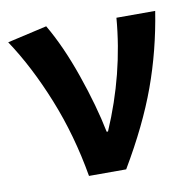

<svg xmlns="http://www.w3.org/2000/svg" viewBox="-69 -643 715 712"><g transform="rotate(-10 289.0 -287.0)"><path d="M210 0Q183 -157 127 -296Q71 -435 1 -540L150 -574Q200 -489 241.5 -369.5Q283 -250 303 -150H308Q395 -351 412 -560H558Q535 -414 487 -282Q439 -150 350 0Z"/></g></svg>

Font: Source Han Sans CN Bold
Style: Bold
Weight: 700
Designer: Ryoko NISHIZUKA 西塚涼子 (kana & ideographs); Paul D. Hunt (Latin, Greek & Cyrillic); Wenlong ZHANG 张文龙 (bopomofo); Sandoll 
Foundry: Adobe Systems Incorporated
Version: Version 1.00;May 30, 2023;FontCreator 11.5.0.2422 32-bit